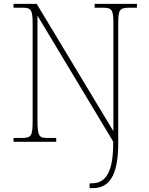

<svg xmlns="http://www.w3.org/2000/svg" viewBox="-20 -734 771 994"><path d="M444 240H460C538 240 592 187 592 8V-606C592 -683 597 -694 651 -694H689V-714H470V-694H512C562 -694 567 -683 567 -605V-55L170 -714H50V-694H97C142 -694 149 -683 149 -607V-108C149 -31 142 -20 95 -20H50V0H271V-20H219C184 -20 174 -31 174 -108V-653L566 -1V8C566 165 523 215 455 215H444Z"/></svg>

Font: Noto Serif Georgian Thin
Style: Regular
Weight: 100
Designer: Monotype Design Team, Akaki Razmadze
Foundry: Google LLC
Version: Version 2.003